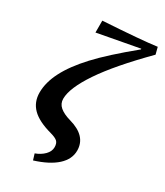

<svg xmlns="http://www.w3.org/2000/svg" viewBox="-216 -786 903 1053"><g transform="rotate(30 235.0 -259.0)"><path d="M22.5 -159.7Q22.5 -223.6 58.6 -293.9Q94.7 -364.3 168.7 -444.3Q242.7 -524.4 385.7 -641.6V-646L123.5 -597.2V-672.4Q367.7 -687.5 458.5 -700.2L469.7 -656.7Q306.6 -492.2 229.2 -377.4Q151.9 -262.7 151.9 -194.8Q151.9 -163.6 175.5 -143.6Q199.2 -123.5 244.1 -110.8Q360.8 -78.1 360.8 14.2Q360.8 68.4 314 111.1Q267.1 153.8 177.7 181.6L166 143.6Q199.7 131.3 221.9 108.9Q244.1 86.4 244.1 60.1Q244.1 35.6 232.2 23.9Q220.2 12.2 186.5 2.9Q101.6 -20 62 -59.6Q22.5 -99.1 22.5 -159.7Z"/></g></svg>

Font: Liberation Serif
Style: Bold Italic
Weight: 700
Italic angle: -16.333°
Designer: Steve Matteson
Foundry: Ascender Corporation
Version: Version 2.1.5